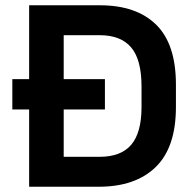

<svg xmlns="http://www.w3.org/2000/svg" viewBox="-20 -710 734 730"><path d="M648.9 -388.2V-303.2Q648.9 -149.4 571.8 -74.7Q495.1 0 355 0H90.8V-293.9H26.9V-409.2H90.8V-689.9H359.9Q498.5 -689.9 573.7 -616.2Q648.9 -542.5 648.9 -388.2ZM518.1 -380.9Q518.1 -482.9 479 -529.3Q439.5 -576.2 358.9 -576.2H222.2V-409.2H378.9V-293.9H222.2V-113.8H358.9Q439.9 -113.8 479 -159.7Q518.1 -205.6 518.1 -303.2Z"/></svg>

Font: D-DIN Exp
Style: DINExp-Bold
Weight: 700
Width: 7
Designer: Charles Nix
Foundry: Datto Inc.
Version: Version 1.00